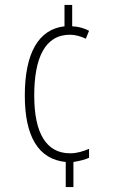

<svg xmlns="http://www.w3.org/2000/svg" viewBox="-20 -744 455 774"><path d="M271 -638V-724H240V-638C135 -626 80 -529 80 -359C80 -195 134 -102 245 -91V10H276V-91C302 -95 324 -101 339 -108V-144C315 -134 291 -126 263 -126C167 -126 118 -206 118 -359C118 -508 160 -604 262 -604C282 -604 305 -598 326 -588L339 -620C320 -630 297 -637 271 -638Z"/></svg>

Font: Noto Sans Devanagari UI ExtraCondensed ExtraLight
Style: Regular
Weight: 200
Width: 2
Designer: Jelle Bosma - Monotype Design Team
Foundry: Monotype Imaging Inc.
Version: Version 2.004